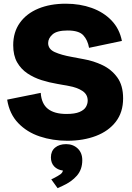

<svg xmlns="http://www.w3.org/2000/svg" viewBox="-20 -736 703 1022"><path d="M338.4 13.2Q259.8 13.2 191.4 -9.8Q123 -32.7 76.7 -81.1Q30.3 -129.4 18.1 -205.6L196.8 -241.7Q200.7 -183.6 235.1 -156.5Q269.5 -129.4 334 -129.4Q378.4 -129.4 403.1 -139.9Q427.7 -150.4 437.3 -166.7Q446.8 -183.1 446.8 -200.7Q446.8 -233.4 418.7 -252Q390.6 -270.5 346.7 -278.3L284.2 -289.6Q243.2 -296.4 201.9 -309.3Q160.6 -322.3 126.2 -345.2Q91.8 -368.2 71 -404.5Q50.3 -440.9 50.3 -495.6Q50.3 -564.9 85.7 -614.5Q121.1 -664.1 184.1 -690.2Q247.1 -716.3 330.1 -716.3Q405.8 -716.3 468.8 -693.6Q531.7 -670.9 574 -626.7Q616.2 -582.5 628.9 -518.1L454.1 -481.4Q446.8 -522.9 423.3 -548.3Q399.9 -573.7 339.8 -573.7Q283.2 -573.7 259.8 -553Q236.3 -532.2 236.3 -506.8Q236.3 -474.6 271.5 -458.7Q306.6 -442.9 361.8 -433.1L426.3 -420.9Q477.5 -412.1 525.6 -389.2Q573.7 -366.2 604.5 -323.7Q635.3 -281.2 635.3 -212.4Q635.3 -138.7 596.7 -88.4Q558.1 -38.1 491 -12.5Q423.8 13.2 338.4 13.2ZM286.6 265.6 252.9 218.8 265.1 212.9Q290 200.2 301.5 191.7Q313 183.1 314.9 171.9Q285.6 168 268.3 149.7Q251 131.3 251 101.6Q251 68.4 273.2 49.8Q295.4 31.2 332 31.2Q369.1 31.2 393.6 54.4Q418 77.6 418 116.7Q418 166 389.4 199Q360.8 231.9 313 253.4Z"/></svg>

Font: Schibsted Grotesk ExtraBold
Style: Regular
Weight: 800
Designer: Bakken & Baeck AS, Henrik Kongsvoll
Foundry: Schibsted ASA
Version: Version 1.100; ttfautohint (v1.8.4.7-5d5b);gftools[0.9.25]